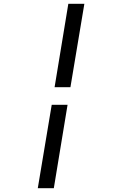

<svg xmlns="http://www.w3.org/2000/svg" viewBox="-20 -843 640 1006"><path d="M266 -386 338 -823H422L349 -386ZM178 143 251 -294H334L262 143Z"/></svg>

Font: Iosevka Etoile Oblique
Style: Regular
Weight: 400
Italic angle: -9°
Designer: Belleve Invis
Foundry: Belleve Invis
Version: Version 15.5.2; ttfautohint (v1.8.4)